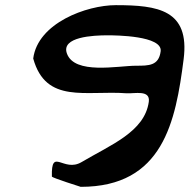

<svg xmlns="http://www.w3.org/2000/svg" viewBox="-20 -734 736 745"><path d="M239.4 -527C217.1 -591 341.2 -597 397.4 -597C428.3 -597 611.2 -595.6 603.4 -535C596.2 -478.8 557.3 -479 508.3 -479C438.3 -479 268.7 -443 239.4 -527ZM293.2 -9C613.1 -9 661.6 -262.5 692.5 -504C717 -696 592.6 -714 429.3 -714C316.1 -714 126.5 -644.6 108.9 -507C157.9 -329.3 314 -384 471.6 -372C502.6 -370.3 563.8 -386.5 557.4 -339C541.2 -222.4 409.6 -172.1 296.4 -105C226.1 -63.3 178.5 -164.9 181.3 -49C181.4 -44.2 293.2 -9 293.2 -9Z"/></svg>

Font: Rocketfuel
Style: Italic
Weight: 400
Designer: Mew Too
Foundry: Cannot Into Space Fonts.
Version: Version 0.27